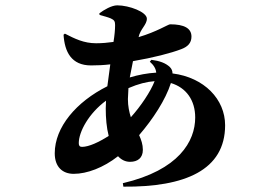

<svg xmlns="http://www.w3.org/2000/svg" viewBox="-20 -634 1040 719"><path d="M218 -504C222 -440 247 -389 321 -389C344 -389 368 -390 393 -393L382 -311C266 -253 185 -158 185 -60C185 -9 214 17 256 17C306 17 367 -6 422 -49C434 -36 449 -28 467 -28C495 -28 515 -42 515 -73C515 -93 509 -110 501 -128C552 -187 600 -260 620 -323C677 -306 711 -259 711 -194C711 -105 650 3 440 52L442 65C673 67 823 3 823 -165C823 -262 745 -344 626 -359C626 -368 623 -376 616 -383C600 -398 578 -406 547 -410L541 -403C556 -390 564 -376 565 -362C532 -360 499 -354 466 -344L478 -405C554 -418 620 -435 659 -450C683 -459 697 -473 697 -497C697 -528 670 -543 617 -543C610 -543 567 -515 499 -495C505 -525 530 -541 530 -564C530 -589 464 -614 419 -614C398 -614 369 -597 352 -584L353 -578C368 -574 386 -569 395 -565C408 -559 411 -554 411 -540C411 -523 409 -501 405 -477C384 -474 362 -472 340 -472C294 -472 260 -489 223 -508ZM559 -330C544 -291 507 -236 470 -195C464 -214 459 -236 459 -263L461 -304C498 -320 530 -328 559 -330ZM387 -125C351 -102 313 -84 287 -84C278 -84 275 -89 275 -98C275 -141 313 -210 377 -257L376 -228C376 -192 379 -156 387 -125Z"/></svg>

Font: Source Han Serif KR Heavy
Style: Regular
Weight: 900
Designer: Ryoko NISHIZUKA 西塚涼子 (kana & ideographs); Frank Grießhammer (Latin, Greek & Cyrillic); Wenlong ZHANG 张文龙 (bopomofo); San
Foundry: Adobe
Version: Version 2.001;hotconv 1.1.0;makeotfexe 2.6.0